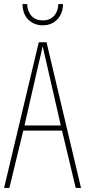

<svg xmlns="http://www.w3.org/2000/svg" viewBox="-20 -921 417 941"><path d="M351 0 284 -281H94L26 0H0L170 -714H208L377 0ZM208 -612Q202 -637 198 -655Q194 -673 189 -695Q185 -673 180.5 -655.5Q176 -638 170 -612L100 -306H278ZM289 -901Q288 -854 260.5 -825.5Q233 -797 189 -797Q149 -797 120.5 -823Q92 -849 90 -901H113Q115 -864 135 -842.5Q155 -821 190 -821Q225 -821 245 -843.5Q265 -866 266 -901Z"/></svg>

Font: Noto Sans Sinhala UI ExtraCondensed Thin
Style: Regular
Weight: 100
Width: 2
Designer: Jelle Bosma - Monotype Design Team
Foundry: Monotype Imaging Inc.
Version: Version 2.006; ttfautohint (v1.8.4.7-5d5b)